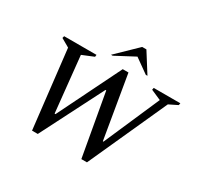

<svg xmlns="http://www.w3.org/2000/svg" viewBox="-177 -1081 1354 1305"><g transform="rotate(30 500.0 -428.5)"><path d="M220 5 150 -606 84 -644 88 -660H342L340 -644L250 -607L295 -172H302L545 -665H590L673 -173H678L868 -609L788 -644L791 -660H1000L997 -644L930 -611L651 5H607L520 -484H514L265 5ZM427 -710 584 -862H617L713 -710H700L589 -789L440 -710Z"/></g></svg>

Font: Spectral Medium
Style: Italic
Weight: 500
Italic angle: -10°
Designer: Jean-Baptiste Levee
Foundry: Production Type
Version: Version 2.001